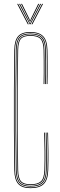

<svg xmlns="http://www.w3.org/2000/svg" viewBox="-20 -970 313 996"><path d="M138.2 6Q94 6 74.5 -15.8Q55 -37.5 54.2 -87Q52.8 -187.5 52.2 -292.8Q51.8 -398 52.2 -503.6Q52.8 -609.2 54.2 -711Q55 -761.2 74.4 -782.6Q93.8 -804 137.2 -804Q182.2 -804 203.5 -782.6Q224.8 -761.2 226.2 -711Q226.5 -699 226.8 -676.4Q227 -653.8 227 -626.9Q227 -600 226.9 -575.1Q226.8 -550.2 226.2 -534H222.2Q222.8 -550.8 222.9 -584.6Q223 -618.5 223 -654.1Q223 -689.8 222.2 -711Q220.8 -760.2 200.5 -780.1Q180.2 -800 137.2 -800Q95.2 -800 77.1 -779.5Q59 -759 58.2 -711Q56.8 -611 56.2 -505.2Q55.8 -399.5 56.2 -293.5Q56.8 -187.5 58.2 -87Q59 -39 77.6 -18.5Q96.2 2 138.2 2Q184 2 204.4 -18.5Q224.8 -39 226.2 -87Q227.8 -139.2 227.6 -184.9Q227.5 -230.5 225.2 -282H229.2Q230.8 -229.5 231.2 -184.5Q231.8 -139.5 230.2 -87Q228.8 -37.5 207.5 -15.8Q186.2 6 138.2 6ZM138.2 -2Q97.8 -2 80.4 -21.4Q63 -40.8 62.2 -88Q60.8 -188 60.2 -293.8Q59.8 -399.5 60.2 -505.2Q60.8 -611 62.2 -711Q63 -757.5 79.9 -776.8Q96.8 -796 137.2 -796Q178.2 -796 197.5 -777.8Q216.8 -759.5 218.2 -711Q218.5 -699 218.8 -675.9Q219 -652.8 219 -625.6Q219 -598.5 218.9 -573.8Q218.8 -549 218.2 -534H214.2Q214.8 -556.8 214.9 -588.1Q215 -619.5 214.9 -652.1Q214.8 -684.8 214.2 -711Q213.2 -753.2 196.6 -772.6Q180 -792 137.2 -792Q99 -792 83 -774Q67 -756 66.2 -711Q64.8 -611 64.2 -505.2Q63.8 -399.5 64.2 -293.8Q64.8 -188 66.2 -88Q67 -43 83.1 -24.5Q99.2 -6 138.2 -6Q179.5 -6 198.2 -23.9Q217 -41.8 218.2 -87Q219.2 -122 219.4 -153.2Q219.5 -184.5 218.9 -215.8Q218.2 -247 217.2 -282H221.2Q222.2 -247 222.9 -215.8Q223.5 -184.5 223.4 -153.2Q223.2 -122 222.2 -87Q220.8 -40.5 201.6 -21.2Q182.5 -2 138.2 -2ZM138.2 -10Q100.8 -10 85.9 -27.2Q71 -44.5 70.2 -88Q68.8 -188 68.2 -293.8Q67.8 -399.5 68.2 -505.2Q68.8 -611 70.2 -711Q71 -754.5 85.8 -771.2Q100.5 -788 137.2 -788Q177.8 -788 193.6 -770.1Q209.5 -752.2 210.2 -711Q210.8 -690.5 210.9 -656.5Q211 -622.5 210.9 -588.5Q210.8 -554.5 210.2 -534H206.2Q207 -557.2 207 -591.9Q207 -626.5 206.9 -659.4Q206.8 -692.2 206.2 -710Q205.2 -751 190.6 -767.5Q176 -784 137.2 -784Q102 -784 88.5 -768.5Q75 -753 74.2 -711Q72.2 -611 71.6 -505.2Q71 -399.5 71.6 -293.8Q72.2 -188 74.2 -88Q75 -46 89 -30Q103 -14 138.2 -14Q175 -14 192 -29.1Q209 -44.2 210.2 -88Q211.8 -139.8 211.2 -184.6Q210.8 -229.5 209.2 -282H213.2Q214.5 -239.8 215.2 -191Q216 -142.2 214.2 -87Q213 -42.5 195.1 -26.2Q177.2 -10 138.2 -10ZM69.2 -949.8H74.2L129.2 -844H124.2ZM79.2 -949.8H84.2L131.2 -857.8L135.2 -849.5H137.2L141.2 -857.8L188.2 -949.8H193.2L138.2 -844H134.2ZM89.2 -949.8H94.2L131.8 -873.8L135.2 -864H137.2L140.8 -873.8L178.2 -949.8H183.2L143.2 -869.2L138.2 -858.2H134.2L129.2 -869.2ZM198.2 -949.8H203.2L148.2 -844H143.2Z"/></svg>

Font: Big Shoulders Inline Display Thin Thin
Style: Regular
Weight: 250
Version: Version 2.002